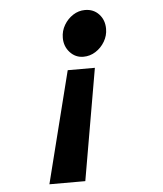

<svg xmlns="http://www.w3.org/2000/svg" viewBox="-53 -576 705 831"><g transform="rotate(-5 300.0 -161.0)"><path d="M368 -277 284 208H128L250 -277ZM347 -530Q384 -530 407.5 -504.7Q431 -479.4 431 -441Q431 -411.4 415.8 -385.8Q400.6 -360.1 376.2 -344.6Q351.9 -329 323 -329Q288.5 -329 264.7 -355Q241 -381 241 -418Q241 -448.2 256 -473.6Q271 -499 295 -514.5Q319 -530 347 -530Z"/></g></svg>

Font: Red Hat Mono
Style: Italic
Weight: 400
Italic angle: -12°
Monospace: yes
Designer: Pentagram, MCKL
Foundry: MCKL
Version: Version 1.030